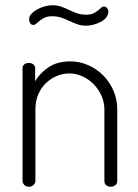

<svg xmlns="http://www.w3.org/2000/svg" viewBox="-20 -712 528 732"><path d="M178 -650Q162 -650 151 -645Q140 -640 132 -633.5Q124 -627 118.5 -622Q113 -617 107 -617Q99 -617 95 -623.5Q91 -630 91 -638Q91 -650 100 -659.5Q109 -669 122.5 -676.5Q136 -684 151.5 -688Q167 -692 180 -692Q199 -692 214 -686.5Q229 -681 243.5 -674Q258 -667 273.5 -661.5Q289 -656 309 -656Q326 -656 336 -661Q346 -666 353 -671.5Q360 -677 365 -682Q370 -687 376 -687Q384 -687 388.5 -681Q393 -675 393 -668Q393 -654 384 -644Q375 -634 362 -627.5Q349 -621 334.5 -617.5Q320 -614 309 -614Q290 -614 275 -619.5Q260 -625 245 -632Q230 -639 214.5 -644.5Q199 -650 178 -650ZM115 -22Q115 -14 108 -7Q101 0 90 0Q79 0 72.5 -7Q66 -14 66 -22V-452Q66 -461 72.5 -466.5Q79 -472 90 -472Q100 -472 107 -466.5Q114 -461 114 -452V-402Q130 -431 163.5 -454.5Q197 -478 248 -478Q284 -478 316.5 -463.5Q349 -449 373.5 -424.5Q398 -400 412.5 -366.5Q427 -333 427 -295V-22Q427 -11 419 -5.5Q411 0 402 0Q393 0 385.5 -5.5Q378 -11 378 -22V-295Q378 -321 367.5 -345.5Q357 -370 338.5 -389.5Q320 -409 295.5 -420.5Q271 -432 244 -432Q220 -432 197 -422.5Q174 -413 155.5 -395.5Q137 -378 126 -352.5Q115 -327 115 -295Z"/></svg>

Font: AkaAcidDosis
Style: Light
Weight: 300
Designer: Edgar Tolentino, Pablo Impallari, Igino Marini, Aka-Acid
Foundry: Edgar Tolentino, Pablo Impallari, Igino Marini, Aka-Acid
Version: Version 1.007